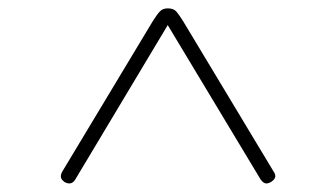

<svg xmlns="http://www.w3.org/2000/svg" viewBox="-20 -1135 803 459"><path d="M129 -725 345 -1084Q355 -1100 362 -1107.5Q369 -1115 381 -1115Q395 -1115 401.5 -1107.5Q408 -1100 418 -1084L634 -725Q639 -718 638 -712Q637 -706 628 -700Q619 -695 613.5 -697Q608 -699 603 -706L381 -1075L160 -706Q156 -699 149.5 -697Q143 -695 134 -700Q126 -706 125.5 -712Q125 -718 129 -725Z"/></svg>

Font: Playwrite FR Moderne Thin
Style: Regular
Weight: 250
Version: Version 1.002